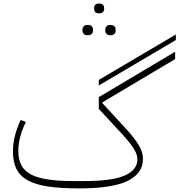

<svg xmlns="http://www.w3.org/2000/svg" viewBox="-20 -1037 999 1069"><path d="M420 12Q318 12 247.5 1.5Q177 -9 133.5 -33.5Q90 -58 71 -97.5Q52 -137 52 -194Q52 -236 62.5 -278.5Q73 -321 95 -369L124 -358Q102 -312 92 -273Q82 -234 82 -196Q82 -150 98.5 -118Q115 -86 151 -66.5Q187 -47 245.5 -38Q304 -29 388 -29H451Q605 -29 675 -60Q745 -91 745 -150Q745 -176 727 -206Q709 -236 664 -286L530 -431V-496L955 -749V-708L550 -467V-463L676 -326Q704 -296 723 -271.5Q742 -247 754 -226.5Q766 -206 771 -188Q776 -170 776 -152Q776 -72 691 -30Q606 12 420 12ZM592 -841Q581 -841 573.5 -848Q566 -855 566 -869Q566 -884 573.5 -891Q581 -898 592 -898H598Q609 -898 616.5 -891Q624 -884 624 -869Q624 -855 616.5 -848Q609 -841 598 -841ZM466 -841Q454 -841 446.5 -848Q439 -855 439 -869Q439 -884 446.5 -891Q454 -898 466 -898H471Q483 -898 490.5 -891Q498 -884 498 -869Q498 -855 490.5 -848Q483 -841 471 -841ZM529 -963Q504 -963 504 -990Q504 -1017 529 -1017H535Q546 -1017 553 -1010.5Q560 -1004 560 -990Q560 -976 553 -969.5Q546 -963 535 -963ZM530 -592 959 -845V-814L530 -561Z"/></svg>

Font: IBM Plex Sans Arabic ExtLt
Style: Regular
Weight: 200
Designer: Mike Abbink, Paul van der Laan, Pieter van Rosmalen, Wael Morcos, Khajak Apelian
Foundry: Bold Monday
Version: Version 1.2